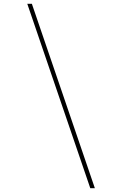

<svg xmlns="http://www.w3.org/2000/svg" viewBox="-20 -843 640 1006"><path d="M453 143 123 -823H147L477 143Z"/></svg>

Font: Iosevka Curly Slab ThEx
Style: Italic
Weight: 100
Width: 7
Italic angle: -9°
Monospace: yes
Designer: Belleve Invis
Foundry: Belleve Invis
Version: Version 11.1.0; ttfautohint (v1.8.3)